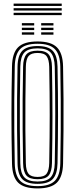

<svg xmlns="http://www.w3.org/2000/svg" viewBox="-20 -1037 416 1064"><path d="M188.2 7.2Q112.8 7.2 80.2 -25.1Q47.8 -57.5 46.5 -131.5Q44.8 -208.8 44.1 -275.1Q43.5 -341.5 43.5 -403.9Q43.5 -466.2 44.2 -530.8Q45 -595.2 46.5 -668.5Q47.8 -742.5 80.2 -774.9Q112.8 -807.2 188.2 -807.2Q262.5 -807.2 295.2 -774.9Q328 -742.5 329.5 -668.5Q331.5 -574 332 -487.1Q332.5 -400.2 331.9 -313.2Q331.2 -226.2 329.5 -131.5Q328 -57.8 295.5 -25.2Q263 7.2 188.2 7.2ZM188.2 -5.5Q255 -5.5 283.9 -35Q312.8 -64.5 314.2 -131.8Q316 -225.5 316.6 -310.9Q317.2 -396.2 316.6 -483.1Q316 -570 314.2 -668Q312.8 -736 283.6 -765.2Q254.5 -794.5 188.2 -794.5Q119.5 -794.5 91.2 -764.6Q63 -734.8 61.8 -668.2Q59.8 -565.2 59.1 -479.9Q58.5 -394.5 59.2 -311.2Q60 -228 61.8 -131.8Q63 -65.2 91.4 -35.4Q119.8 -5.5 188.2 -5.5ZM188.2 -18.2Q128.5 -18.2 103.4 -44.5Q78.2 -70.8 77.2 -132Q75.2 -235 74.6 -320.4Q74 -405.8 74.6 -488.8Q75.2 -571.8 77.2 -667.8Q78.2 -729.2 103.5 -755.5Q128.8 -781.8 188.2 -781.8Q247.5 -781.8 272.5 -755.1Q297.5 -728.5 298.8 -667.8Q300.2 -588 301 -521.1Q301.8 -454.2 301.6 -392.5Q301.5 -330.8 300.8 -267.6Q300 -204.5 298.8 -132.2Q297.5 -72.5 272.9 -45.4Q248.2 -18.2 188.2 -18.2ZM188.2 -31Q240.5 -31 261.4 -54.9Q282.2 -78.8 283.5 -132.8Q284.8 -212.8 285.5 -278.8Q286.2 -344.8 286.2 -405.5Q286.2 -466.2 285.5 -529.4Q284.8 -592.5 283.5 -667.2Q282.2 -720.2 261.8 -744.6Q241.2 -769 188.2 -769Q136 -769 114.8 -745.6Q93.5 -722.2 92.5 -667.8Q90.8 -570 90 -485.8Q89.2 -401.5 89.9 -316.6Q90.5 -231.8 92.5 -132.2Q93.5 -77 115.2 -54Q137 -31 188.2 -31ZM188.2 -43.8Q144.5 -43.8 126.6 -64.1Q108.8 -84.5 108 -132.5Q106 -235.8 105.4 -321Q104.8 -406.2 105.4 -488.9Q106 -571.5 108 -667.2Q108.8 -715.5 126.5 -735.9Q144.2 -756.2 188.2 -756.2Q232.8 -756.2 250 -735Q267.2 -713.8 268 -666.8Q269.5 -584.2 270.1 -518.1Q270.8 -452 270.8 -392.1Q270.8 -332.2 270.1 -270Q269.5 -207.8 268 -133.2Q267.2 -86.2 250 -65Q232.8 -43.8 188.2 -43.8ZM188.2 -56.5Q225.5 -56.5 238.6 -74.9Q251.8 -93.2 252.8 -133.8Q254 -212.8 254.8 -277Q255.5 -341.2 255.5 -400.6Q255.5 -460 254.8 -523.9Q254 -587.8 252.8 -666.2Q251.8 -707.2 238.4 -725.4Q225 -743.5 188.2 -743.5Q152.8 -743.5 138.4 -726.5Q124 -709.5 123.2 -667Q121.5 -569 120.8 -484.9Q120 -400.8 120.6 -316.4Q121.2 -232 123.2 -133Q124 -91.2 138.1 -73.9Q152.2 -56.5 188.2 -56.5ZM208.2 -896V-908.8H276.2V-896ZM101.2 -896V-908.8H169.5V-896ZM101.2 -870.5V-883.2H169.5V-870.5ZM208.2 -870.5V-883.2H276.2V-870.5ZM101.2 -845V-857.8H169.5V-845ZM208.2 -845V-857.8H276.2V-845ZM322 -1004.2H55.5V-1017H322ZM322 -978.8H55.5V-991.5H322ZM322 -953.2H55.5V-966H322Z"/></svg>

Font: Big Shoulders Inline Display Medium
Style: Regular
Weight: 500
Designer: Patric King
Foundry: XO Type Co
Version: Version 1.000